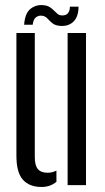

<svg xmlns="http://www.w3.org/2000/svg" viewBox="-20 -730 413 757"><path d="M44.7 -115.7V-600H117.2V-110.2Q117.2 -77.9 129.3 -63.4Q141.5 -48.9 168 -48.9Q185.4 -48.9 202.5 -57.3V-13.3Q178.2 7.2 144 7.2Q95.9 7.2 70.3 -21.4Q44.7 -50.1 44.7 -115.7ZM246.6 0V-600H319.1V0ZM255.5 -703.7H289.7Q289.4 -664.9 270.5 -645.6Q251.5 -626.2 219.3 -627.8Q198.4 -629 187 -638.2Q175.7 -647.5 167.2 -656.9Q158.7 -666.3 146.1 -667.9Q132.7 -669.9 121.9 -661.9Q111.2 -653.9 108.9 -632.4H75.1Q78.3 -677.9 100.5 -695.3Q122.6 -712.7 152.1 -709.5Q167.2 -707.9 176.6 -701.7Q186.1 -695.5 193 -688.2Q200 -680.9 206.5 -675.5Q212.9 -670.1 222.1 -669.3Q239.9 -668.1 247.9 -678Q255.8 -687.9 255.5 -703.7Z"/></svg>

Font: Big Shoulders Stencil Display SC Thin
Style: Regular
Weight: 100
Designer: Patric King
Foundry: XO Type Co
Version: Version 2.001